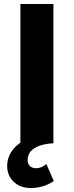

<svg xmlns="http://www.w3.org/2000/svg" viewBox="-20 -720 371 965"><path d="M82.5 0V-700H248.5V0ZM135 225Q81.5 225 48.8 193.5Q16 162 16 114Q16.5 68 44.5 32.5Q72.5 -3 122.2 -25Q172 -47 236.5 -52L248.5 0Q206 2.5 177.2 13Q148.5 23.5 133.8 41.2Q119 59 119 83Q118.5 102 129.8 113.8Q141 125.5 161.5 125.5Q175.5 125.5 188.8 119.8Q202 114 213 104.5L250.5 190Q225.5 207 195.8 216Q166 225 135 225Z"/></svg>

Font: Geologica Roman
Style: Bold
Weight: 700
Designer: Sindre Bremnes, Frode Helland
Foundry: Monokrom Skriftforlag AS
Version: Version 1.010;gftools[0.9.28]